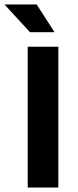

<svg xmlns="http://www.w3.org/2000/svg" viewBox="-55 -839 351 859"><path d="M206 -630V0H69V-630ZM-35 -819H109L189 -695H79Z"/></svg>

Font: Ek Mukta
Style: Bold
Weight: 700
Designer: Girish Dalvi and Yashodeep Gholap
Foundry: Ek Type
Version: Version 2.538;PS 1.002;hotconv 16.6.51;makeotf.lib2.5.65220;